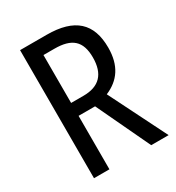

<svg xmlns="http://www.w3.org/2000/svg" viewBox="-172 -821 852 927"><g transform="rotate(-30 254.5 -357.0)"><path d="M228 -714H80V0H166V-298H258L399 0H496L336 -320C412 -352 455 -412 455 -512C455 -647 384 -714 228 -714ZM227 -637C323 -637 367 -600 367 -508C367 -416 323 -370 235 -370H166V-637Z"/></g></svg>

Font: Noto Sans Gurmukhi UI Condensed
Style: Regular
Weight: 400
Width: 3
Designer: Jelle Bosma - Monotype Design Team
Foundry: Monotype Imaging Inc.
Version: Version 2.004